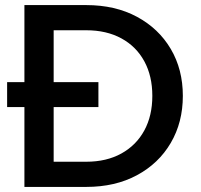

<svg xmlns="http://www.w3.org/2000/svg" viewBox="-20 -735 790 755"><path d="M76 0V-715H319Q433 -715 518.5 -669Q604 -623 651.5 -542.5Q699 -462 699 -358Q699 -254 651.5 -173Q604 -92 518.5 -46Q433 0 319 0ZM191 -99H319Q399 -99 457.5 -131.5Q516 -164 547.5 -222Q579 -280 579 -358Q579 -436 547.5 -494Q516 -552 457.5 -584Q399 -616 319 -616H191ZM367 -314H8V-412H367Z"/></svg>

Font: Wix Madefor Display SemiBold
Style: Regular
Weight: 600
Designer: Dalton Maag Ltd
Foundry: Dalton Maag Ltd
Version: Version 3.100